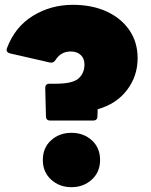

<svg xmlns="http://www.w3.org/2000/svg" viewBox="-20 -768 627 798"><path d="M189 -267Q171 -267 171 -285L168 -402Q168 -420 186 -420H211Q282 -420 306.5 -442Q331 -464 331 -500Q331 -525 315.5 -539.5Q300 -554 274 -554Q233 -554 211 -519Q202 -505 188 -508L22 -546Q3 -551 9 -568Q42 -656 116.5 -702Q191 -748 283 -748Q362 -748 422.5 -720.5Q483 -693 517.5 -643Q552 -593 552 -526Q552 -452 508 -394Q464 -336 386 -314L385 -285Q385 -267 367 -267ZM277 10Q227 10 192.5 -21.5Q158 -53 158 -103Q158 -154 192.5 -185Q227 -216 277 -216Q327 -216 361.5 -185Q396 -154 396 -103Q396 -53 361.5 -21.5Q327 10 277 10Z"/></svg>

Font: LINE Seed Sans Heavy
Style: Regular
Weight: 900
Designer: LINE VX Design & Dalton Maag Ltd & Sandoll Inc
Foundry: Dalton Maag Ltd
Version: Version 1.003